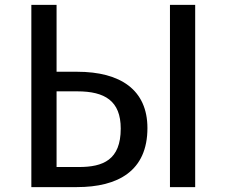

<svg xmlns="http://www.w3.org/2000/svg" viewBox="-20 -764 925 784"><path d="M295 -471H211V-744H108V0H294C462 0 582 -66 582 -241C582 -397 472 -471 295 -471ZM674 -744V0H777V-744ZM302 -82H211V-391H296C408 -391 473 -352 473 -239C473 -111 401 -82 302 -82Z"/></svg>

Font: Glow Sans SC Normal Medium
Style: Regular
Weight: 600
Designer: Ryoko NISHIZUKA (kana, bopomofo & ideographs); Paul D. Hunt (Latin, Greek & Cyrillic); Sandoll Communications, Soo-young
Version: Version 0.93